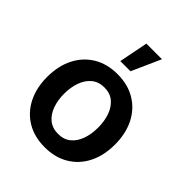

<svg xmlns="http://www.w3.org/2000/svg" viewBox="-219 -908 1047 1047"><g transform="rotate(45 304.0 -385.0)"><path d="M304 10.7Q224.1 10.7 165.5 -24.5Q106.9 -59.7 74.8 -123Q42.6 -186.4 42.6 -270.6Q42.6 -355.1 74.8 -418.5Q106.9 -481.9 165.5 -517.2Q224.1 -552.6 304 -552.6Q383.9 -552.6 442.6 -517.2Q501.4 -481.9 533.4 -418.5Q565.3 -355.1 565.3 -270.6Q565.3 -186.4 533.4 -123Q501.4 -59.7 442.6 -24.5Q383.9 10.7 304 10.7ZM304.7 -92.3Q348.4 -92.3 377.3 -116.1Q406.2 -139.9 420.6 -180.6Q435 -221.2 435 -271Q435 -321 420.6 -361.7Q406.2 -402.3 377.3 -426.5Q348.4 -450.6 304.7 -450.6Q260.7 -450.6 231.4 -426.5Q202.1 -402.3 187.5 -361.7Q172.9 -321 172.9 -271Q172.9 -221.2 187.5 -180.6Q202.1 -139.9 231.4 -116.1Q260.7 -92.3 304.7 -92.3ZM263.8 -613.3 296.9 -781.2H417.3L342.3 -613.3Z"/></g></svg>

Font: Inter Zeller Semi Bold
Style: Regular
Weight: 600
Designer: Rasmus Andersson; Joe Bland
Foundry: zeller
Version: Version 3.015;git-dec3a8cb1